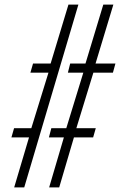

<svg xmlns="http://www.w3.org/2000/svg" viewBox="-20 -820 558 840"><path d="M42 0 107 -219H30L41.5 -259H117L192 -502H113L124.5 -542H201.5L279.5 -800H323L86 0ZM195 0 259.5 -219H194L204.5 -259H270L344.5 -502H277L287 -542H354L432 -800H476L398 -542H485L474 -502H388.5L314 -259H399L387.5 -219H303.5L239 0Z"/></svg>

Font: Big Shoulders Stencil Display Light
Style: Regular
Weight: 300
Designer: Patric King
Foundry: XO Type Co
Version: Version 1.000